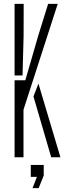

<svg xmlns="http://www.w3.org/2000/svg" viewBox="-20 -820 348 1001"><path d="M56 0V-401.5H112L179.5 -634.5L231 -800H281L102.5 -248V0ZM56 -426.5V-800H103.5L103 -631.5L97.5 -426.5ZM247 0 154.5 -317 180.5 -384 295 0ZM149.5 161 172.5 102H140.5V40H208V95L181.5 161Z"/></svg>

Font: Big Shoulders Stencil Display Light
Style: Regular
Weight: 300
Designer: Patric King
Foundry: XO Type Co
Version: Version 1.000